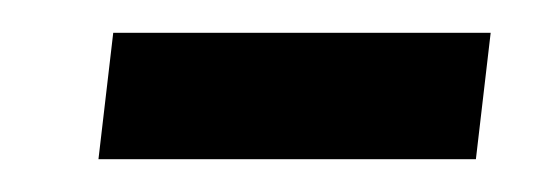

<svg xmlns="http://www.w3.org/2000/svg" viewBox="-20 -97 339 117"><path d="M40 0 49 -77H279L270 0Z"/></svg>

Font: Noto IKEA Arabic
Style: Regular
Weight: 400
Designer: Monotype Design Team
Foundry: Monotype Imaging Inc.
Version: Version 1.200